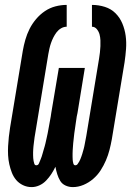

<svg xmlns="http://www.w3.org/2000/svg" viewBox="-20 -755 540 783"><path d="M277 8Q261 8 247 1.5Q233 -5 225.5 -17.5Q218 -30 213.5 -44.5Q209 -59 206 -75Q199 -60 189.5 -45.5Q180 -31 168 -18.5Q156 -6 140.5 1Q125 8 109 8Q90 8 73.5 0Q57 -8 46 -21Q35 -34 28.5 -50.5Q22 -67 18 -85Q14 -103 13 -121.5Q12 -140 13 -159Q14 -178 16 -196.5Q18 -215 21 -234L73 -548Q77 -571 83.5 -593.5Q90 -616 100.5 -637Q111 -658 127 -677Q143 -696 163 -709.5Q183 -723 206 -729Q229 -735 252 -735V-646Q240 -646 229 -639.5Q218 -633 210.5 -623Q203 -613 197.5 -602Q192 -591 188 -579.5Q184 -568 181.5 -556.5Q179 -545 177 -534L125 -219Q124 -213 123 -207Q122 -201 121 -195Q120 -189 119.5 -183Q119 -177 118 -171Q117 -165 116.5 -158.5Q116 -152 115.5 -146Q115 -140 115 -134Q115 -128 115 -122Q115 -116 115.5 -110Q116 -104 117 -98.5Q118 -93 120 -87Q122 -81 128 -81Q136 -81 139 -89Q142 -97 145 -103.5Q148 -110 150 -116.5Q152 -123 154 -130Q156 -137 158 -144Q160 -151 162 -157.5Q164 -164 165.5 -171Q167 -178 168.5 -184.5Q170 -191 171.5 -198Q173 -205 174.5 -212Q176 -219 177 -225.5Q178 -232 179.5 -239Q181 -246 182 -253Q183 -260 184.5 -266.5Q186 -273 187 -280Q188 -287 189 -294L220 -478H326L296 -294Q294 -287 293 -280Q292 -273 291 -266.5Q290 -260 289 -253Q288 -246 287 -239Q286 -232 285 -225Q284 -218 283 -211.5Q282 -205 281.5 -198Q281 -191 280 -184Q279 -177 278.5 -170.5Q278 -164 277.5 -157Q277 -150 276.5 -143Q276 -136 276 -129.5Q276 -123 276 -116Q276 -109 276.5 -102.5Q277 -96 279 -88.5Q281 -81 287 -81Q293 -81 296.5 -86Q300 -91 303 -96Q306 -101 308 -106.5Q310 -112 312 -117Q314 -122 315.5 -127.5Q317 -133 318.5 -138Q320 -143 321.5 -148.5Q323 -154 324 -159Q325 -164 326 -169.5Q327 -175 328 -180Q329 -185 330 -190.5Q331 -196 332 -201L384 -516Q386 -528 387.5 -541Q389 -554 389.5 -566.5Q390 -579 389.5 -591Q389 -603 386 -614.5Q383 -626 375 -636Q367 -646 355 -646V-735Q382 -735 407.5 -727Q433 -719 451 -701Q469 -683 479 -659Q489 -635 492.5 -609Q496 -583 494 -555.5Q492 -528 488 -501L436 -187Q432 -165 426.5 -143.5Q421 -122 412 -101Q403 -80 390.5 -60.5Q378 -41 360 -25.5Q342 -10 320.5 -1Q299 8 277 8Z"/></svg>

Font: Iosevka Slab Extrabold Oblique
Style: Regular
Weight: 800
Italic angle: -9°
Monospace: yes
Designer: Belleve Invis
Foundry: Belleve Invis
Version: Version 11.1.1; ttfautohint (v1.8.3)